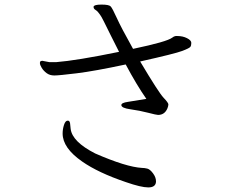

<svg xmlns="http://www.w3.org/2000/svg" viewBox="-20 -774 1040 837"><path d="M388 -745V-743Q388 -736 396 -731Q404 -726 407.5 -721Q411 -716 416 -710Q421 -704 433 -680Q445 -656 463.5 -618.5Q482 -581 499 -548Q314 -510 224 -503H196L164 -509L159 -508Q154 -507 154 -499Q154 -491 162 -478Q170 -465 183.5 -455Q197 -445 217 -445Q237 -445 314.5 -454.5Q392 -464 528 -493Q576 -403 618 -343L538 -330Q509 -326 509 -316Q509 -303 549 -297.5Q589 -292 625.5 -282.5Q662 -273 669 -273Q698 -273 710 -302Q714 -312 714 -319Q714 -326 693 -348Q672 -370 591 -506Q743 -540 774.5 -552Q806 -564 810 -570Q814 -576 814 -587Q814 -598 795.5 -607.5Q777 -617 753 -617H746Q738 -616 731 -610Q708 -592 560 -561Q508 -654 489 -696Q470 -738 462.5 -746Q455 -754 422.5 -754Q390 -754 388 -745ZM660 19V16Q660 -1 647 -18.5Q634 -36 622 -39Q610 -42 599 -42Q530 -46 395 -105Q295 -156 288 -212Q287 -225 285.5 -236Q284 -247 277 -248H275Q265 -248 259 -229.5Q253 -211 253 -192Q253 -129 338 -70Q408 -21 529 20Q595 43 626.5 43Q658 43 660 19Z"/></svg>

Font: LXGW WenKai Mono TC
Style: Regular
Weight: 400
Designer: LXGW / Fontworks Inc.
Foundry: LXGW / Fontworks Inc.
Version: Version 1.330